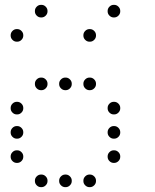

<svg xmlns="http://www.w3.org/2000/svg" viewBox="-20 -796 640 792"><path d="M149 -776Q139 -776 131.5 -768.5Q124 -761 124 -751V-749Q124 -739 131.5 -731.5Q139 -724 149 -724H151Q161 -724 168.5 -731.5Q176 -739 176 -749V-751Q176 -761 168.5 -768.5Q161 -776 151 -776ZM449 -776Q439 -776 431.5 -768.5Q424 -761 424 -751V-749Q424 -739 431.5 -731.5Q439 -724 449 -724H451Q461 -724 468.5 -731.5Q476 -739 476 -749V-751Q476 -761 468.5 -768.5Q461 -776 451 -776ZM49 -676Q39 -676 31.5 -668.5Q24 -661 24 -651V-649Q24 -639 31.5 -631.5Q39 -624 49 -624H51Q61 -624 68.5 -631.5Q76 -639 76 -649V-651Q76 -661 68.5 -668.5Q61 -676 51 -676ZM349 -676Q339 -676 331.5 -668.5Q324 -661 324 -651V-649Q324 -639 331.5 -631.5Q339 -624 349 -624H351Q361 -624 368.5 -631.5Q376 -639 376 -649V-651Q376 -661 368.5 -668.5Q361 -676 351 -676ZM149 -476Q139 -476 131.5 -468.5Q124 -461 124 -451V-449Q124 -439 131.5 -431.5Q139 -424 149 -424H151Q161 -424 168.5 -431.5Q176 -439 176 -449V-451Q176 -461 168.5 -468.5Q161 -476 151 -476ZM249 -476Q239 -476 231.5 -468.5Q224 -461 224 -451V-449Q224 -439 231.5 -431.5Q239 -424 249 -424H251Q261 -424 268.5 -431.5Q276 -439 276 -449V-451Q276 -461 268.5 -468.5Q261 -476 251 -476ZM349 -476Q339 -476 331.5 -468.5Q324 -461 324 -451V-449Q324 -439 331.5 -431.5Q339 -424 349 -424H351Q361 -424 368.5 -431.5Q376 -439 376 -449V-451Q376 -461 368.5 -468.5Q361 -476 351 -476ZM49 -376Q39 -376 31.5 -368.5Q24 -361 24 -351V-349Q24 -339 31.5 -331.5Q39 -324 49 -324H51Q61 -324 68.5 -331.5Q76 -339 76 -349V-351Q76 -361 68.5 -368.5Q61 -376 51 -376ZM449 -376Q439 -376 431.5 -368.5Q424 -361 424 -351V-349Q424 -339 431.5 -331.5Q439 -324 449 -324H451Q461 -324 468.5 -331.5Q476 -339 476 -349V-351Q476 -361 468.5 -368.5Q461 -376 451 -376ZM49 -276Q39 -276 31.5 -268.5Q24 -261 24 -251V-249Q24 -239 31.5 -231.5Q39 -224 49 -224H51Q61 -224 68.5 -231.5Q76 -239 76 -249V-251Q76 -261 68.5 -268.5Q61 -276 51 -276ZM449 -276Q439 -276 431.5 -268.5Q424 -261 424 -251V-249Q424 -239 431.5 -231.5Q439 -224 449 -224H451Q461 -224 468.5 -231.5Q476 -239 476 -249V-251Q476 -261 468.5 -268.5Q461 -276 451 -276ZM49 -176Q39 -176 31.5 -168.5Q24 -161 24 -151V-149Q24 -139 31.5 -131.5Q39 -124 49 -124H51Q61 -124 68.5 -131.5Q76 -139 76 -149V-151Q76 -161 68.5 -168.5Q61 -176 51 -176ZM449 -176Q439 -176 431.5 -168.5Q424 -161 424 -151V-149Q424 -139 431.5 -131.5Q439 -124 449 -124H451Q461 -124 468.5 -131.5Q476 -139 476 -149V-151Q476 -161 468.5 -168.5Q461 -176 451 -176ZM149 -76Q139 -76 131.5 -68.5Q124 -61 124 -51V-49Q124 -39 131.5 -31.5Q139 -24 149 -24H151Q161 -24 168.5 -31.5Q176 -39 176 -49V-51Q176 -61 168.5 -68.5Q161 -76 151 -76ZM249 -76Q239 -76 231.5 -68.5Q224 -61 224 -51V-49Q224 -39 231.5 -31.5Q239 -24 249 -24H251Q261 -24 268.5 -31.5Q276 -39 276 -49V-51Q276 -61 268.5 -68.5Q261 -76 251 -76ZM349 -76Q339 -76 331.5 -68.5Q324 -61 324 -51V-49Q324 -39 331.5 -31.5Q339 -24 349 -24H351Q361 -24 368.5 -31.5Q376 -39 376 -49V-51Q376 -61 368.5 -68.5Q361 -76 351 -76Z"/></svg>

Font: Doto Rounded
Style: Regular
Weight: 400
Monospace: yes
Version: Version 1.000